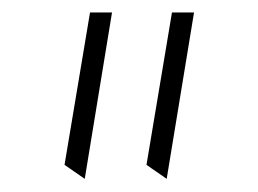

<svg xmlns="http://www.w3.org/2000/svg" viewBox="-20 -752 406 302"><path d="M242.2 -470.7 285.2 -732.4H250.5L210.4 -492.7ZM113.3 -470.7 156.2 -732.4H121.6L81.5 -492.7Z"/></svg>

Font: Pinar FD VF
Style: Regular
Weight: 300
Designer: Amin Abedi
Version: Version 2.000